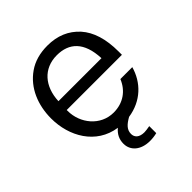

<svg xmlns="http://www.w3.org/2000/svg" viewBox="-193 -672 969 969"><g transform="rotate(-45 291.5 -187.5)"><path d="M531 -242V-266C531 -355 510 -423 468 -470C425 -517 369 -541 298 -541C244 -541 198 -528 161 -502C86 -450 51 -362 51 -267C51 -140 120 -16 256 4C231 25 219 50 219 81C219 130 259 166 324 166C341 166 358 164 374 160V110C357 113 344 115 335 115C298 115 281 97 281 73C281 42 302 24 335 5C435 -10 500 -76 524 -161H439C415 -102 364 -65 296 -65C202 -65 137 -147 137 -235V-242ZM297 -473C384 -473 441 -423 446 -303H139C143 -404 202 -473 297 -473Z"/></g></svg>

Font: Be Vietnam
Style: Regular
Weight: 400
Designer: Gabriel Lam
Foundry: TypeRant
Version: Version 4.000